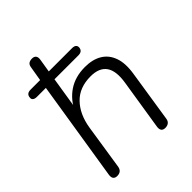

<svg xmlns="http://www.w3.org/2000/svg" viewBox="-200 -832 960 960"><g transform="rotate(-45 280.0 -352.5)"><path d="M72 6Q57 6 50.5 -3Q44 -12 47 -30L131 -558H67Q54 -558 46.5 -563.5Q39 -569 40 -579Q41 -606 71 -606H156L135 -586L151 -681Q153 -698 162 -704.5Q171 -711 186 -711Q200 -711 207 -702.5Q214 -694 211 -676L196 -584L187 -606H364Q378 -606 385 -600.5Q392 -595 392 -584Q390 -558 361 -558H192L162 -370H150Q176 -428 225 -461Q274 -494 343 -494Q397 -494 433.5 -472Q470 -450 485.5 -406Q501 -362 490 -295L448 -24Q446 -9 436.5 -1.5Q427 6 412 6Q397 6 390.5 -3Q384 -12 387 -30L429 -295Q441 -369 416 -405Q391 -441 330 -441Q251 -441 204.5 -393Q158 -345 145 -264L108 -24Q103 6 72 6Z"/></g></svg>

Font: Nunito ExtraLight Light
Style: Italic
Weight: 300
Italic angle: -9°
Version: Version 3.602